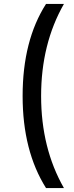

<svg xmlns="http://www.w3.org/2000/svg" viewBox="-20 -762 377 976"><path d="M214 194Q95 5 95 -274Q95 -556 214 -742H305Q189 -539 189 -274Q189 -9 305 194Z"/></svg>

Font: Montserrat
Style: Regular
Weight: 500
Designer: Julieta Ulanovsky
Foundry: Julieta Ulanovsky
Version: Version 7.200;PS 007.200;hotconv 1.0.88;makeotf.lib2.5.64775